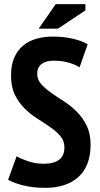

<svg xmlns="http://www.w3.org/2000/svg" viewBox="-20 -890 479 924"><path d="M290 -180Q290 -212 271 -234.5Q252 -257 223.5 -277Q195 -297 161.5 -318Q128 -339 99.5 -367Q71 -395 52 -433Q33 -471 33 -526Q33 -577 48.5 -612.5Q64 -648 91 -670.5Q118 -693 155 -703.5Q192 -714 234 -714Q285 -714 329 -704Q373 -694 402 -677L363 -566Q346 -578 312.5 -588Q279 -598 240 -598Q201 -598 180 -582Q159 -566 159 -535Q159 -507 178 -485.5Q197 -464 225.5 -444Q254 -424 287.5 -402.5Q321 -381 349.5 -352.5Q378 -324 397 -285.5Q416 -247 416 -194Q416 -141 400.5 -102Q385 -63 356.5 -37.5Q328 -12 288 1Q248 14 199 14Q137 14 90.5 2Q44 -10 19 -25L60 -138Q80 -126 115 -114Q150 -102 190 -102Q290 -102 290 -180ZM248 -870H391V-840L259 -752H166Z"/></svg>

Font: PT Sans Narrow
Style: Bold
Weight: 700
Width: 3
Designer: A.Korolkova, O.Umpeleva, V.Yefimov
Foundry: ParaType Ltd
Version: Version 2.003W OFL